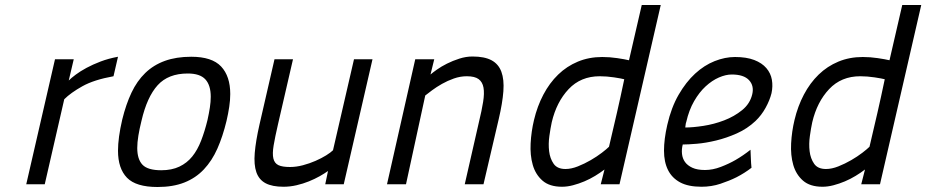

<svg xmlns="http://www.w3.org/2000/svg" viewBox="-20 -737 3705 768"><path d="M200 -500H275L255 -415Q265 -425 283 -438.5Q301 -452 326 -465.5Q351 -479 382.5 -491Q414 -503 452 -510L434 -432Q356 -418 309.5 -392Q263 -366 237 -340L159 0H85Z M745 -510Q828 -510 864.5 -471Q901 -432 901 -361Q901 -337 897 -310Q893 -283 886 -253Q871 -191 849.5 -142.5Q828 -94 795.5 -59.5Q763 -25 717.5 -7Q672 11 610 11Q524 11 488 -26Q452 -63 452 -134Q452 -186 469 -259Q484 -320 506 -366.5Q528 -413 561 -445Q594 -477 639.5 -493.5Q685 -510 745 -510ZM625 -56Q667 -56 697.5 -70.5Q728 -85 749 -111Q770 -137 784.5 -174.5Q799 -212 810 -257Q816 -284 819.5 -307Q823 -330 823 -350Q823 -396 801.5 -419.5Q780 -443 731 -443Q653 -443 610.5 -396Q568 -349 546 -254Q538 -222 533.5 -194.5Q529 -167 529 -145Q529 -100 550 -78Q571 -56 625 -56Z M1470 -500 1355 0H1281L1292 -53Q1278 -43 1258.5 -32Q1239 -21 1215.5 -11.5Q1192 -2 1166 4Q1140 10 1114 10Q1069 10 1042.5 -4Q1016 -18 1005.5 -48Q995 -78 999 -125.5Q1003 -173 1018 -239L1078 -500H1152L1092 -240Q1080 -188 1074.5 -155Q1069 -122 1073.5 -103Q1078 -84 1093.5 -76.5Q1109 -69 1140 -69Q1165 -69 1191.5 -76Q1218 -83 1242 -93.5Q1266 -104 1284.5 -115.5Q1303 -127 1312 -136L1396 -500Z M1528 0 1641 -500H1717L1702 -439Q1710 -446 1727.5 -458.5Q1745 -471 1768 -482.5Q1791 -494 1817.5 -502.5Q1844 -511 1870 -511Q1918 -511 1946 -496Q1974 -481 1985.5 -450Q1997 -419 1993.5 -372Q1990 -325 1975 -261L1914 0H1839L1896 -250Q1907 -295 1912.5 -329.5Q1918 -364 1914 -386.5Q1910 -409 1894.5 -420.5Q1879 -432 1847 -432Q1821 -432 1795.5 -423Q1770 -414 1748 -401.5Q1726 -389 1708.5 -376Q1691 -363 1681 -355L1604 0Z M2389 -509Q2419 -509 2449 -504.5Q2479 -500 2496 -496L2547 -717H2623L2458 0H2383L2398 -59Q2381 -46 2360.5 -33.5Q2340 -21 2317.5 -11.5Q2295 -2 2272 4Q2249 10 2228 10Q2178 10 2150 -14.5Q2122 -39 2111 -77.5Q2100 -116 2102.5 -163.5Q2105 -211 2116 -257Q2129 -312 2153.5 -358.5Q2178 -405 2212.5 -438.5Q2247 -472 2291.5 -490.5Q2336 -509 2389 -509ZM2242 -61Q2265 -61 2291.5 -71.5Q2318 -82 2343 -96.5Q2368 -111 2387.5 -126Q2407 -141 2416 -150Q2433 -222 2447.5 -285Q2462 -348 2477 -420Q2466 -423 2436.5 -427.5Q2407 -432 2379 -432Q2303 -432 2254.5 -380.5Q2206 -329 2187 -248Q2182 -225 2177.5 -193Q2173 -161 2176.5 -132Q2180 -103 2194.5 -82Q2209 -61 2242 -61Z M2800 -57Q2831 -57 2863.5 -69.5Q2896 -82 2922 -97Q2953 -115 2982 -138Q2983 -120 2983.5 -102.5Q2984 -85 2986 -66Q2959 -45 2926 -28Q2898 -14 2862 -2Q2826 10 2786 10Q2733 10 2700.5 -7.5Q2668 -25 2652 -57Q2636 -89 2636 -134.5Q2636 -180 2649 -237Q2665 -307 2694.5 -358Q2724 -409 2760.5 -442.5Q2797 -476 2838.5 -492.5Q2880 -509 2920 -509Q2966 -509 2997 -497Q3028 -485 3045.5 -464.5Q3063 -444 3067.5 -418Q3072 -392 3066 -364Q3059 -336 3042.5 -306Q3026 -276 3002 -253Q2969 -222 2927.5 -203.5Q2886 -185 2844.5 -175Q2803 -165 2767.5 -162Q2732 -159 2711 -159Q2706 -140 2708 -121.5Q2710 -103 2720 -89Q2730 -75 2749.5 -66Q2769 -57 2800 -57ZM2721 -227Q2751 -227 2793.5 -233.5Q2836 -240 2876.5 -255.5Q2917 -271 2948.5 -296.5Q2980 -322 2989 -360Q2997 -394 2976 -416.5Q2955 -439 2907 -439Q2883 -439 2855.5 -427Q2828 -415 2802.5 -391.5Q2777 -368 2756.5 -332.5Q2736 -297 2725 -249Q2723 -244 2722.5 -238Q2722 -232 2721 -227Z M3431 -509Q3461 -509 3491 -504.5Q3521 -500 3538 -496L3589 -717H3665L3500 0H3425L3440 -59Q3423 -46 3402.5 -33.5Q3382 -21 3359.5 -11.5Q3337 -2 3314 4Q3291 10 3270 10Q3220 10 3192 -14.5Q3164 -39 3153 -77.5Q3142 -116 3144.5 -163.5Q3147 -211 3158 -257Q3171 -312 3195.5 -358.5Q3220 -405 3254.5 -438.5Q3289 -472 3333.5 -490.5Q3378 -509 3431 -509ZM3284 -61Q3307 -61 3333.5 -71.5Q3360 -82 3385 -96.5Q3410 -111 3429.5 -126Q3449 -141 3458 -150Q3475 -222 3489.5 -285Q3504 -348 3519 -420Q3508 -423 3478.5 -427.5Q3449 -432 3421 -432Q3345 -432 3296.5 -380.5Q3248 -329 3229 -248Q3224 -225 3219.5 -193Q3215 -161 3218.5 -132Q3222 -103 3236.5 -82Q3251 -61 3284 -61Z"/></svg>

Font: Panefresco 400wt
Style: Italic
Weight: 400
Foundry: Campivisivi & Chank Co
Version: Version 1.001